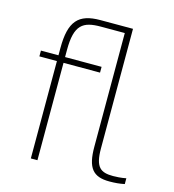

<svg xmlns="http://www.w3.org/2000/svg" viewBox="-107 -800 816 899"><g transform="rotate(15 300.5 -350.5)"><path d="M279 -681H395V-130C395 -27 425 9 505 9C531 9 555 7 578 2V-26C554 -21 527 -20 515 -20C455 -20 427 -38 427 -130V-710H269C163 -710 122 -665 122 -535V-500H37V-472H122V0H154V-472H331V-500H154V-535C154 -657 193 -681 279 -681Z"/></g></svg>

Font: LT Wave Text Thin
Style: Regular
Weight: 100
Designer: Daniel Lyons
Version: Version 2.5 (Glyphs App)